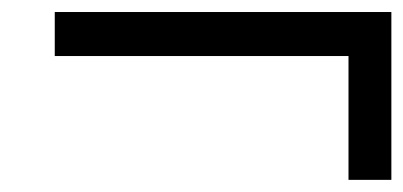

<svg xmlns="http://www.w3.org/2000/svg" viewBox="-20 -461 668 318"><path d="M557.2 -163.1V-368.2H70.7V-441.1H628.2V-163.1Z"/></svg>

Font: Russolo 10pt ExtraLight
Style: Regular
Weight: 200
Designer: Micah Stupak-Hahn
Version: Version 1.000